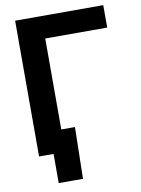

<svg xmlns="http://www.w3.org/2000/svg" viewBox="-96 -792 743 1013"><g transform="rotate(-10 276.0 -286.0)"><path d="M529.3 -727.5V-607.4H197.3V0H57.1V-727.5ZM134.8 156.2V0H93.8V-120.1H270.5L265.1 156.2Z"/></g></svg>

Font: Inter Cardless Display
Style: Bold
Weight: 700
Designer: Rasmus Andersson
Foundry: rsms
Version: Version 4.001;git-9221beed3